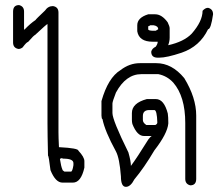

<svg xmlns="http://www.w3.org/2000/svg" viewBox="-20 -723 854 752"><path d="M54.7 -703.1Q74.2 -698.2 74.2 -677.7V-607.4H76.2Q99.1 -631.3 119.1 -644.5Q119.1 -646.5 156.2 -681.6Q168 -699.2 187.5 -699.2Q209 -695.8 209 -673.8V-205.1Q209 -185.5 210.9 -146.5H212.9Q287.1 -142.6 287.1 -132.8Q310.5 -107.9 310.5 -91.8V-66.4Q297.4 -7.8 265.6 -7.8H224.6Q197.3 -7.8 177.7 -56.6Q170.9 -113.3 168 -113.3Q166 -198.7 166 -240.2V-628.9Q163.1 -628.9 117.2 -585.9Q113.8 -585.9 89.8 -558.6Q84.5 -558.6 68.4 -537.1Q60.1 -531.2 52.7 -531.2Q31.2 -534.7 31.2 -556.6V-677.7Q31.2 -703.1 54.7 -703.1ZM214.8 -99.6Q219.2 -70.3 224.6 -58.6Q224.6 -55.7 232.4 -50.8H257.8Q263.7 -50.8 267.6 -76.2V-84Q267.6 -101.6 228.5 -101.6Q227.5 -101.6 220.7 -103.5Q214.8 -101.6 214.8 -99.6Z M527.8 -475.6H592.3Q653.3 -475.6 701.7 -417Q748.5 -340.3 748.5 -270.5V-22.5Q748.5 2.9 725.1 2.9Q705.6 -2 705.6 -22.5V-241.2Q705.6 -345.2 658.7 -399.4Q634.3 -425.8 600.1 -432.6H533.7Q473.1 -432.6 434.1 -360.4Q420.4 -325.2 420.4 -317.4V-280.3Q420.4 -252.4 482.9 -126Q492.7 -91.8 492.7 -73.2Q516.1 -104.5 561 -176.8Q569.8 -188.5 572.8 -188.5V-190.4H543.5Q517.1 -190.4 498.5 -237.3Q496.6 -245.1 496.6 -252.9V-280.3Q496.6 -319.3 555.2 -335H590.3Q622.6 -335 637.2 -278.3Q639.2 -264.2 639.2 -243.2V-239.3Q635.7 -199.7 584.5 -133.8Q544.4 -65.9 506.3 -20.5Q491.2 8.8 473.1 8.8Q453.6 8.8 453.6 -32.2Q448.2 -103.5 434.1 -129.9Q390.6 -209.5 381.3 -256.8Q377.9 -256.8 377.4 -270.5V-327.1Q403.3 -418.5 451.7 -448.2Q487.3 -475.6 527.8 -475.6ZM539.6 -268.6V-252.9Q539.6 -242.2 553.2 -233.4H588.4Q596.2 -237.3 596.2 -243.2Q594.7 -292 584.5 -292H564.9Q539.6 -292 539.6 -268.6Z M794.9 -692.4Q814.5 -687.5 814.5 -667Q806.2 -608.4 794.9 -608.4Q762.7 -541 691.4 -516.6Q633.3 -497.1 603.5 -497.1H597.7Q572.3 -497.1 572.3 -520.5Q575.2 -533.2 589.8 -540Q597.7 -550.8 597.7 -559.6H578.1Q524.4 -559.6 517.6 -600.6V-624Q517.6 -653.8 560.5 -667H587.9Q613.8 -667 636.7 -635.7Q644.5 -619.6 644.5 -612.3V-575.2Q644.5 -561.5 638.7 -545.9Q700.2 -559.6 730.5 -590.8Q773.4 -639.6 773.4 -680.7Q783.7 -692.4 794.9 -692.4ZM560.5 -620.1V-608.4Q560.5 -602.5 582 -602.5H589.8L599.6 -608.4Q599.6 -621.1 582 -624H568.4Q563.5 -620.1 560.5 -620.1Z"/></svg>

Font: CEF Fonts CJK
Style: Regular
Weight: 400
Designer: PartyBoss (派对大魔王)
Version: Release 2.25